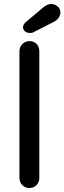

<svg xmlns="http://www.w3.org/2000/svg" viewBox="-20 -947 324 967"><path d="M178 -51Q178 -29 163.5 -14.5Q149 0 128 0Q107 0 92.5 -14.5Q78 -29 78 -51V-689Q78 -711 93 -725.5Q108 -740 129 -740Q151 -740 164.5 -725.5Q178 -711 178 -689ZM131 -781Q115 -781 105.5 -789.5Q96 -798 96 -811Q96 -817 99.5 -823Q103 -829 109 -835L196 -908Q205 -916 216 -921.5Q227 -927 238 -927Q254 -927 269 -915.5Q284 -904 284 -884Q284 -871 276 -858.5Q268 -846 253 -838L153 -787Q148 -783 142 -782Q136 -781 131 -781Z"/></svg>

Font: Quicksand SemiBold
Style: Regular
Weight: 600
Designer: Andrew Paglinawan
Foundry: Andrew Paglinawan
Version: Version 3.006